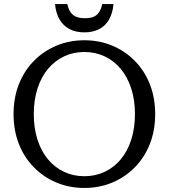

<svg xmlns="http://www.w3.org/2000/svg" viewBox="-20 -919 833 949"><path d="M397 10Q323 10 259.5 -16.5Q196 -43 148 -91.5Q100 -140 73.5 -207Q47 -274 47 -355Q47 -436 73.5 -503Q100 -570 148 -618.5Q196 -667 259.5 -693.5Q323 -720 397 -720Q471 -720 534.5 -693.5Q598 -667 646 -618.5Q694 -570 720.5 -503Q747 -436 747 -355Q747 -274 720.5 -207Q694 -140 646 -91.5Q598 -43 534.5 -16.5Q471 10 397 10ZM397 -48Q451 -48 497 -69.5Q543 -91 576.5 -131Q610 -171 628.5 -228Q647 -285 647 -355Q647 -425 628.5 -482Q610 -539 576.5 -579Q543 -619 497 -640.5Q451 -662 397 -662Q343 -662 297 -640.5Q251 -619 217.5 -579Q184 -539 165.5 -482Q147 -425 147 -355Q147 -285 165.5 -228Q184 -171 217.5 -131Q251 -91 297 -69.5Q343 -48 397 -48ZM397 -759Q439 -759 470 -775Q501 -791 519 -822.5Q537 -854 541 -899H485Q480 -873 469 -857.5Q458 -842 441.5 -835.5Q425 -829 400 -829Q375 -829 358 -835.5Q341 -842 329.5 -857.5Q318 -873 313 -899H252Q256 -854 274.5 -822.5Q293 -791 324 -775Q355 -759 397 -759Z"/></svg>

Font: Roboto Serif 28pt
Style: Regular
Weight: 400
Designer: Greg Gazdowicz
Foundry: Commercial Type
Version: Version 1.008